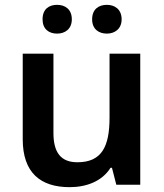

<svg xmlns="http://www.w3.org/2000/svg" viewBox="-20 -764 678 794"><path d="M156 -684C156 -644 182 -625 216 -625C249 -625 277 -644 277 -684C277 -726 249 -744 216 -744C182 -744 156 -726 156 -684ZM361 -684C361 -644 388 -625 422 -625C454 -625 483 -644 483 -684C483 -726 454 -744 422 -744C388 -744 361 -726 361 -684ZM560 -542H433V-278C433 -158 401 -93 300 -93C232 -93 201 -133 201 -214V-542H74V-188C74 -50 147 10 268 10C337 10 402 -14 437 -70H443L461 0H560Z"/></svg>

Font: Noto Sans Lao SemiBold
Style: Regular
Weight: 600
Designer: Monotype Design Team
Foundry: Monotype Imaging Inc.
Version: Version 2.003